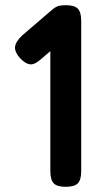

<svg xmlns="http://www.w3.org/2000/svg" viewBox="-20 -709 386 740"><path d="M233 11Q200 11 187 -2.5Q174 -16 174 -50V-630Q174 -663 187.5 -676Q201 -689 234 -689Q267 -689 280 -675.5Q293 -662 293 -628V-49Q293 -16 280 -2.5Q267 11 233 11ZM138 -481Q115 -460 97 -461Q79 -462 57 -485Q36 -509 38 -528.5Q40 -548 65 -572L178 -669Q200 -689 219 -687.5Q238 -686 259 -663Q280 -640 278 -620.5Q276 -601 250 -577Z"/></svg>

Font: Fredoka Condensed Medium
Style: Regular
Weight: 500
Width: 3
Designer: Ben Nathan
Foundry: Milena B. Brandão, Ben Nathan
Version: Version 2.001